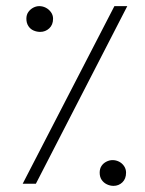

<svg xmlns="http://www.w3.org/2000/svg" viewBox="-20 -599 473 626"><path d="M353 -579H395L97 0H54ZM111 -495Q100 -495 89.5 -499.5Q79 -504 72.5 -514Q66 -524 66 -538Q66 -551 72.5 -560Q79 -569 88.5 -574Q98 -579 108 -579Q119 -579 129 -574Q139 -569 146 -559.5Q153 -550 153 -538Q153 -518 140.5 -506.5Q128 -495 111 -495ZM350 7Q339 7 328.5 2Q318 -3 311.5 -12.5Q305 -22 305 -36Q305 -49 311 -58Q317 -67 327 -72Q337 -77 347 -77Q358 -77 368 -72Q378 -67 384.5 -57.5Q391 -48 391 -36Q391 -16 379 -4.5Q367 7 350 7Z"/></svg>

Font: Noto Sans Syriac ExtraLight
Style: Regular
Weight: 250
Version: Version 3.000